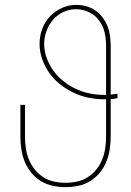

<svg xmlns="http://www.w3.org/2000/svg" viewBox="-20 -763 540 791"><path d="M250 8Q224 8 197.5 2.5Q171 -3 148.5 -17Q126 -31 109 -51.5Q92 -72 82 -96.5Q72 -121 68 -147.5Q64 -174 64 -200V-331H83V-200Q83 -176 86.5 -152Q90 -128 99 -106Q108 -84 123 -65Q138 -46 158.5 -33Q179 -20 202.5 -15Q226 -10 250 -10Q274 -10 297.5 -15Q321 -20 341.5 -33Q362 -46 377 -65Q392 -84 401 -106Q410 -128 413.5 -152Q417 -176 417 -200V-354Q415 -354 413 -354Q411 -354 409 -354Q377 -354 345 -360.5Q313 -367 283.5 -381Q254 -395 228.5 -415Q203 -435 184 -461.5Q165 -488 154 -519Q143 -550 143 -582Q143 -613 153.5 -642.5Q164 -672 185 -694.5Q206 -717 234.5 -730Q263 -743 294 -743Q314 -743 334.5 -737.5Q355 -732 372 -720.5Q389 -709 402 -692Q415 -675 422.5 -656Q430 -637 433 -616.5Q436 -596 436 -575V-373Q443 -374 450 -375Q457 -376 464 -377V-359Q457 -357 450 -356Q443 -355 436 -355V-200Q436 -174 432 -147.5Q428 -121 418 -96.5Q408 -72 391 -51.5Q374 -31 351.5 -17Q329 -3 302.5 2.5Q276 8 250 8ZM409 -372Q411 -372 413 -372Q415 -372 417 -372V-575Q417 -593 414.5 -611.5Q412 -630 405.5 -647Q399 -664 388 -679Q377 -694 362 -704Q347 -714 329.5 -719.5Q312 -725 293 -725Q266 -725 241 -713.5Q216 -702 198.5 -681.5Q181 -661 171.5 -635Q162 -609 162 -582Q162 -552 172.5 -523.5Q183 -495 200.5 -471Q218 -447 242 -428Q266 -409 293 -396.5Q320 -384 349.5 -378Q379 -372 409 -372Z"/></svg>

Font: Iosevka SS04 Thin
Style: Regular
Weight: 100
Monospace: yes
Designer: Belleve Invis
Foundry: Belleve Invis
Version: Version 19.0.0; ttfautohint (v1.8.4)